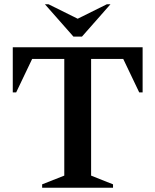

<svg xmlns="http://www.w3.org/2000/svg" viewBox="-20 -882 730 902"><path d="M178 0V-16L282 -57V-605H131L56 -448H40V-660H650V-448H634L559 -605H408V-57L511 -16V0ZM325 -710 191 -862H208L345 -794L482 -862H499L365 -710Z"/></svg>

Font: Spectral SC SemiBold
Style: Regular
Weight: 600
Designer: Jean-Baptiste Levee
Foundry: Production Type
Version: Version 2.001